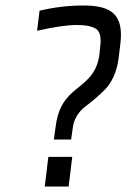

<svg xmlns="http://www.w3.org/2000/svg" viewBox="-20 -679 460 699"><path d="M283 -659C231 -659 178 -653 124 -640L115 -567C177 -581 225 -588 260 -588C293 -588 317 -583 331 -573C344 -563 349 -542 345 -511L342 -481C332 -401 281 -376 242 -341C212 -313 190 -281 182 -214L176 -171H239L245 -214C249 -249 270 -275 289 -290C312 -307 342 -332 363 -354C386 -377 406 -418 412 -468L418 -518C433 -633 377 -659 283 -659ZM230 0 243 -108H156L143 0Z"/></svg>

Font: Gamestation Condensed
Style: Italic
Weight: 400
Width: 3
Designer: Jonas Hecksher
Foundry: Jonas Hecksher, Playtypeª, e-types AS
Version: Version 1.003